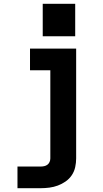

<svg xmlns="http://www.w3.org/2000/svg" viewBox="-20 -776 540 1011"><path d="M72 215V101H193Q203 101 212.5 99Q222 97 229.5 91.5Q237 86 241 77Q245 68 245 58V-406H138V-520H381V58Q381 81 376 104Q371 127 358 146.5Q345 166 325.5 179.5Q306 193 284.5 201Q263 209 240 212Q217 215 193 215ZM205 -585V-756H376V-585Z"/></svg>

Font: Iosevka SS04 Heavy
Style: Regular
Weight: 900
Monospace: yes
Designer: Belleve Invis
Foundry: Belleve Invis
Version: Version 19.0.0; ttfautohint (v1.8.4)